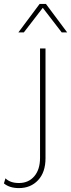

<svg xmlns="http://www.w3.org/2000/svg" viewBox="-118 -748 364 983"><path d="M226 -582H198L101 -708L4 -582H-24L85 -728H117ZM115 -500V62Q115 134 77 174.5Q39 215 -21 215Q-69 215 -98 191L-90 165Q-66 189 -21 189Q28 189 57.5 154.5Q87 120 87 60V-500Z"/></svg>

Font: Elaine Sans ExtraLight
Style: Regular
Weight: 275
Designer: Wei Huang
Foundry: Wei Huang
Version: Version 2.001;December 24, 2019;FontCreator 12.0.0.2547 64-b